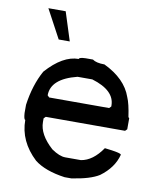

<svg xmlns="http://www.w3.org/2000/svg" viewBox="-79 -746 631 801"><g transform="rotate(10 236.5 -345.5)"><path d="M250 -507.8H281.2Q296.9 -496.1 332 -496.1Q423.8 -452.1 449.2 -378.9Q460.9 -352.5 468.8 -296.9L472.7 -293V-246.1L464.8 -238.3H128.9L121.1 -230.5V-214.8Q121.1 -162.1 179.7 -109.4Q213.9 -85.9 238.3 -85.9H304.7Q354.5 -93.8 394.5 -152.3Q464.8 -144.5 464.8 -136.7Q450.2 -80.1 394.5 -39.1Q357.4 -15.6 278.3 -3.9H250Q166 -15.6 121.1 -50.8Q46.9 -120.1 46.9 -210.9Q41 -210.9 39.1 -238.3V-273.4Q50.8 -358.4 85.9 -421.9Q155.3 -500 222.7 -500Q222.7 -506.8 250 -507.8ZM121.1 -328.1 128.9 -320.3H382.8L390.6 -328.1V-332Q390.6 -396.5 293 -425.8H230.5Q121.1 -398.4 121.1 -328.1ZM61 -686.5H134.3L172.9 -565.4H126Z"/></g></svg>

Font: LaylaRuqaa
Style: Regular
Weight: 400
Version: Version 2.0